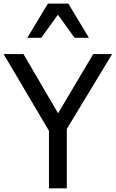

<svg xmlns="http://www.w3.org/2000/svg" viewBox="-25 -1020 628 1040"><path d="M456.5 -815.4H378.9L288.6 -940.4L198.7 -815.4H123L234.4 -1000.5H345.2ZM582.5 -727.1 336.9 -321.8V0H240.2V-311.5L-5.4 -727.1H102.1L289.6 -406.2L480 -727.1Z"/></svg>

Font: SG Kara Bold
Style: Regular
Weight: 400
Designer: Damoon Khanjanzadeh
Version: Version 1.000